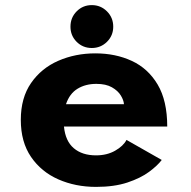

<svg xmlns="http://www.w3.org/2000/svg" viewBox="-20 -721 750 752"><path d="M613.5 -94.5Q597 -72.5 564 -48Q531 -23.5 479.2 -6.2Q427.5 11 356 11Q275.5 11 208.5 -18.5Q141.5 -48 101.5 -106.5Q61.5 -165 61.5 -251.5Q61.5 -338 101.8 -396Q142 -454 208.5 -483Q275 -512 353.5 -512Q432.5 -512 496.2 -482.5Q560 -453 597.5 -389.8Q635 -326.5 635 -225.5H230.5Q236 -168.5 269 -140.5Q302 -112.5 356 -112.5Q399 -112.5 431 -130.8Q463 -149 475.5 -173ZM357.5 -392.5Q315 -392.5 283.8 -373.5Q252.5 -354.5 238.5 -313H465.5Q464.5 -328.5 453.2 -347Q442 -365.5 418.5 -379Q395 -392.5 357.5 -392.5ZM339.5 -533Q304.5 -533 280.2 -557.2Q256 -581.5 256 -616.5Q256 -652 280.2 -676.5Q304.5 -701 339.5 -701Q374.5 -701 399 -676.5Q423.5 -652 423.5 -616.5Q423.5 -581.5 399 -557.2Q374.5 -533 339.5 -533Z"/></svg>

Font: League Mono
Style: Bold
Weight: 700
Width: 6
Designer: Tyler Finck
Foundry: The League of Moveable Type / Tyler Finck
Version: Version 2.300;RELEASE